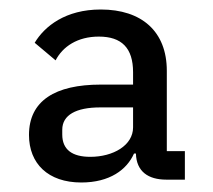

<svg xmlns="http://www.w3.org/2000/svg" viewBox="-20 -724 449 404"><path d="M369 -406H331V-575C331 -658 278 -704 192 -704C118 -704 74 -669 53 -634L97 -597C112 -626 143 -647 188 -647C236 -647 260 -623 260 -572V-546H192C96 -546 41 -512 41 -440C41 -380 81 -340 151 -340C211 -340 247 -367 262 -401H266C267 -363 292 -346 330 -346H369ZM260 -498V-456C260 -418 218 -394 170 -394C132 -394 111 -409 111 -441V-451C111 -482 140 -498 191 -498Z"/></svg>

Font: IBM Plex Arabic Text
Style: Regular
Weight: 450
Designer: Mike Abbink, Paul van der Laan, Pieter van Rosmalen, Wael Morcos, Khajak Apelian
Foundry: Bold Monday
Version: Version 1.0